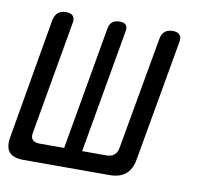

<svg xmlns="http://www.w3.org/2000/svg" viewBox="-70 -631 737 703"><g transform="rotate(10 298.5 -280.0)"><path d="M60 0Q22 0 7 -18.5Q-8 -37 -1 -75L76 -522Q80 -541 91 -550.5Q102 -560 121 -560Q140 -560 147.5 -550.5Q155 -541 151 -523L78 -106Q74 -87 82 -78Q90 -69 109 -69H200L280 -526Q283 -544 293 -552Q303 -560 320 -560Q337 -560 344 -552Q351 -544 347 -526L267 -69H357Q375 -69 386 -78Q397 -87 400 -106L474 -523Q477 -541 488 -550.5Q499 -560 518 -560Q536 -560 544 -550.5Q552 -541 548 -523L469 -75Q463 -37 441 -18.5Q419 0 381 0Z"/></g></svg>

Font: Maple Mono Light
Style: Italic
Weight: 300
Italic angle: -10°
Monospace: yes
Designer: subframe7536
Version: Version 7.000